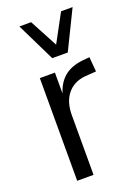

<svg xmlns="http://www.w3.org/2000/svg" viewBox="-142 -800 621 861"><g transform="rotate(-20 168.5 -369.5)"><path d="M72 0V-490H144V-383H142Q156 -435 189.5 -464Q223 -493 280 -499L313 -502L319 -432L263 -428Q210 -422 180 -384.5Q150 -347 150 -284V0ZM155 -555 65 -739H121L192 -606L264 -739H319L229 -555Z"/></g></svg>

Font: Nunito Sans 10pt Condensed
Style: Regular
Weight: 400
Width: 3
Designer: Vernon Adams
Foundry: Vernon Adams
Version: Version 3.101;gftools[0.9.27]